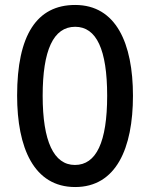

<svg xmlns="http://www.w3.org/2000/svg" viewBox="-20 -744 604 774"><path d="M516 -358C516 -569 448 -724 283 -724C128 -724 49 -602 49 -359C49 -149 116 10 283 10C448 10 516 -146 516 -358ZM152 -358C152 -541 195 -636 283 -636C369 -636 412 -544 412 -358C412 -171 368 -79 282 -79C197 -79 152 -174 152 -358Z"/></svg>

Font: Noto Sans Sinhala UI ExtraCondensed Medium
Style: Regular
Weight: 500
Width: 2
Designer: Jelle Bosma - Monotype Design Team
Foundry: Monotype Imaging Inc.
Version: Version 2.006